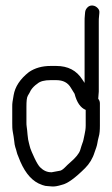

<svg xmlns="http://www.w3.org/2000/svg" viewBox="-20 -710 403 690"><path d="M335 -381V-632C335 -639 335 -645 336 -652L337 -663C338 -670 336 -676 331 -681C326 -686 321 -689 314 -690C307 -691 300 -689 295 -684C290 -679 287 -674 286 -667L285 -656C284 -648 284 -640 284 -632V-412L276 -424C255 -457 224 -473 182 -473H162C132 -473 106 -466 84 -451C52 -426 34 -398 29 -368C27 -358 26 -350 25 -344C24 -338 24 -333 24 -326V-267C24 -257 24 -247 26 -236C28 -225 30 -214 31 -204C32 -194 33 -187 35 -181C37 -175 39 -169 40 -164C41 -159 43 -154 46 -147C64 -98 88 -66 118 -51C129 -46 137 -43 143 -42C149 -41 157 -41 166 -40C175 -39 187 -41 203 -46C222 -50 250 -70 286 -106C301 -121 313 -140 320 -163C322 -169 324 -175 326 -180C328 -185 329 -191 330 -196C331 -201 332 -209 335 -219C338 -229 339 -242 339 -259V-338C339 -345 337 -350 333 -355ZM166 -91H164C149 -91 136 -97 124 -109C119 -114 112 -125 104 -142C96 -159 91 -171 89 -177C87 -183 86 -189 84 -196C82 -203 80 -213 79 -226C78 -239 77 -248 76 -254C75 -260 75 -265 75 -270V-326C75 -346 76 -359 80 -366C84 -373 88 -379 91 -386C97 -395 105 -403 114 -409C124 -418 140 -422 162 -422H182C207 -422 224 -413 235 -394C242 -382 247 -375 248 -373C256 -342 269 -323 288 -315V-259C288 -247 286 -236 284 -227C282 -218 281 -212 280 -208C279 -204 278 -199 276 -195C274 -191 272 -182 268 -170C264 -158 252 -143 232 -126C226 -121 219 -114 212 -107C205 -100 198 -96 193 -96Z"/></svg>

Font: AppleStorm
Style: Rg
Weight: 400
Foundry: Cannot Into Space Fonts
Version: Version 1.01